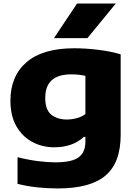

<svg xmlns="http://www.w3.org/2000/svg" viewBox="-20 -828 762 1078"><path d="M305 230Q248.5 230 192.2 224.2Q136 218.5 78.5 204.5V54.5Q137.5 69.5 192.5 76.5Q247.5 83.5 290 83.5Q384 83.5 421.8 55Q459.5 26.5 459.5 -31.5V-59.5H451Q387.5 -1 284.5 -1Q217.5 -1 161.8 -30.8Q106 -60.5 72.2 -118.8Q38.5 -177 38.5 -262.5Q38.5 -400.5 129 -478.8Q219.5 -557 397.5 -557Q462 -557 532.5 -548.2Q603 -539.5 657.5 -523V-70.5Q657.5 86 572 158Q486.5 230 305 230ZM355 -157Q382.5 -157 410 -164.2Q437.5 -171.5 459.5 -187.5V-402Q444 -406 423.8 -408.2Q403.5 -410.5 380 -410.5Q234 -410.5 234 -278Q234 -212 267.5 -184.5Q301 -157 355 -157ZM283 -614 412.5 -808H630L471 -614Z"/></svg>

Font: Encode Sans Expanded ExtraBold
Style: Regular
Weight: 800
Width: 7
Designer: Multiple Designers
Foundry: Impallari Type
Version: Version 3.000; ttfautohint (v1.8.3) -l 8 -r 50 -G 200 -x 14 